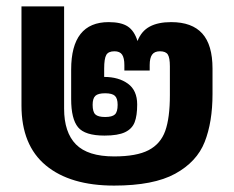

<svg xmlns="http://www.w3.org/2000/svg" viewBox="-20 -564 730 599"><path d="M47 -235V-544H180V-225Q180 -151 217 -113.5Q254 -76 336 -76Q406 -76 443.5 -95.5Q481 -115 495.5 -155.5Q510 -196 510 -267V-357Q510 -384 503.5 -394Q497 -404 479 -404Q462 -404 454.5 -393.5Q447 -383 447 -361V-344H368V-361Q368 -383 361 -393.5Q354 -404 337 -404Q318 -404 311.5 -392.5Q305 -381 305 -350V-324Q350 -324 379 -303Q408 -282 408 -238Q408 -203 400 -182.5Q392 -162 370 -151.5Q348 -141 306 -141Q245 -141 223.5 -167Q202 -193 202 -255V-347Q202 -495 319 -495Q358 -495 378.5 -481.5Q399 -468 409 -436Q421 -467 447 -481Q473 -495 514 -495Q579 -495 611 -459.5Q643 -424 643 -350V-271Q643 -183 618.5 -121Q594 -59 526.5 -22Q459 15 336 15Q199 15 123 -48Q47 -111 47 -235ZM347 -237Q347 -257 338.5 -265Q330 -273 308 -273Q286 -273 277.5 -265Q269 -257 269 -237Q269 -215 277.5 -207Q286 -199 308 -199Q330 -199 338.5 -207Q347 -215 347 -237Z"/></svg>

Font: Pridi Medium
Style: Regular
Weight: 500
Designer: Katatrad Team
Foundry: CadsonDemak
Version: Version 1.001